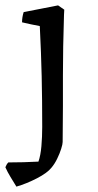

<svg xmlns="http://www.w3.org/2000/svg" viewBox="-35 -482 364 714"><path d="M26 212Q15 194 4 176Q-7 158 -15 140Q-13 135 -10.5 130.5Q-8 126 -4 122Q53 122 108 119Q116 96 119 61.5Q122 27 122 -10Q122 -111 120 -198Q118 -285 113 -385Q97 -388 80.5 -391.5Q64 -395 47 -399Q47 -418 53 -437L181 -462L204 -446L203 -427Q201 -364 200 -309Q199 -254 199 -200.5Q199 -147 199 -87.5Q199 -28 198 46Q198 54 192.5 71.5Q187 89 177.5 108.5Q168 128 156 142Q141 161 102.5 181Q64 201 26 212Z"/></svg>

Font: Labrada
Style: Regular
Weight: 400
Designer: Mercedes Jáuregui
Foundry: Omnibus-Type Team
Version: Version 1.000; ttfautohint (v1.8.4.7-5d5b)